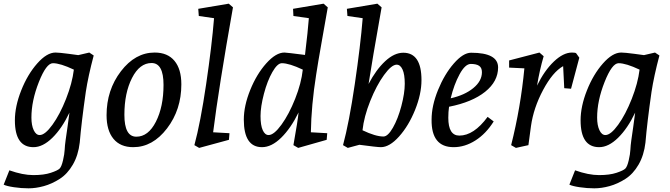

<svg xmlns="http://www.w3.org/2000/svg" viewBox="-42 -790 3647 1045"><path d="M-22 215 9 137Q82 163 139.5 163Q197 163 234.5 150.5Q272 138 282.5 127.5Q293 117 301 82.5Q309 48 310 25Q311 2 315 -26.5Q319 -55 325.5 -99.5Q332 -144 336 -177Q295 -91 243 -40Q191 11 140 11Q39 11 39 -135Q39 -211 73.5 -298Q108 -385 160.5 -444.5Q213 -504 260 -504Q279 -504 332 -497L384 -490L444 -504L468 -488Q438 -375 425 -290Q401 -122 392 -14Q384 55 354.5 106Q325 157 282.5 184Q240 211 196.5 223Q153 235 113.5 235Q74 235 34 229Q-6 223 -22 215ZM246 -446Q210 -446 169.5 -343.5Q129 -241 129 -150Q129 -108 141.5 -81.5Q154 -55 174 -55Q203 -55 243.5 -111Q284 -167 317.5 -252Q351 -337 360 -411Q286 -446 246 -446Z M800 -504Q870 -504 907.5 -459Q945 -414 945 -331Q945 -193 867 -91Q789 11 683 11Q613 11 575.5 -34.5Q538 -80 538 -163Q538 -300 616 -402Q694 -504 800 -504ZM848 -328Q848 -447 783 -447Q718 -447 676.5 -365.5Q635 -284 635 -165Q635 -46 700 -46Q765 -46 806.5 -127.5Q848 -209 848 -328Z M1203 -770 1226 -750Q1148 -310 1118 -70L1207 -65L1204 -29L1042 15L1016 0Q1049 -122 1080 -332Q1111 -542 1123 -691L1040 -703L1037 -742Z M1384 11Q1285 11 1285 -139Q1285 -214 1320 -300.5Q1355 -387 1407.5 -445.5Q1460 -504 1506 -504Q1517 -504 1618 -491Q1634 -623 1639 -691L1555 -703L1553 -742L1719 -770L1742 -750Q1732 -693 1709.5 -566Q1687 -439 1679 -385Q1652 -215 1650 -70L1739 -65L1736 -29L1581 15L1555 0Q1579 -134 1583 -178Q1541 -92 1488.5 -40.5Q1436 11 1384 11ZM1492 -446Q1468 -446 1440.5 -398Q1413 -350 1394.5 -279.5Q1376 -209 1376 -158.5Q1376 -108 1388 -81.5Q1400 -55 1420 -55Q1449 -55 1490 -111.5Q1531 -168 1564.5 -252.5Q1598 -337 1606 -411Q1532 -446 1492 -446Z M2153 -503Q2252 -503 2252 -354Q2252 -278 2217 -191.5Q2182 -105 2130 -47Q2078 11 2031 11Q2011 11 1914 -2L1851 15L1825 0Q1858 -122 1889 -332Q1920 -542 1932 -691L1849 -703L1846 -742L2012 -770L2035 -750Q1982 -451 1964 -333Q2005 -411 2054.5 -457Q2104 -503 2153 -503ZM2045 -47Q2069 -47 2096.5 -95Q2124 -143 2142.5 -213Q2161 -283 2161 -334Q2161 -385 2149 -411.5Q2137 -438 2117 -438Q2089 -438 2048 -381.5Q2007 -325 1973 -240Q1939 -155 1931 -81Q2002 -47 2045 -47Z M2522 -503Q2669 -503 2669 -423Q2669 -347 2598.5 -290.5Q2528 -234 2402 -209Q2398 -181 2398 -149Q2398 -52 2458 -52Q2537 -52 2612 -154L2645 -129Q2603 -62 2545.5 -25.5Q2488 11 2427 11Q2305 11 2307 -139Q2307 -214 2342 -300Q2377 -386 2428 -444.5Q2479 -503 2522 -503ZM2411 -255Q2487 -272 2534 -310.5Q2581 -349 2581 -397Q2581 -421 2566 -431.5Q2551 -442 2520.5 -442Q2490 -442 2459.5 -386Q2429 -330 2411 -255Z M3071 -504Q3090 -504 3094 -500L3111 -476L3066 -307L3029 -310L3023 -430Q2966 -398 2914 -300.5Q2862 -203 2848 -104L2834 0L2766 15L2740 0Q2792 -206 2812 -418L2729 -422V-461L2894 -504L2917 -484Q2895 -409 2881 -324Q2921 -406 2972.5 -455Q3024 -504 3071 -504Z M3057 215 3088 137Q3161 163 3218.5 163Q3276 163 3313.5 150.5Q3351 138 3361.5 127.5Q3372 117 3380 82.5Q3388 48 3389 25Q3390 2 3394 -26.5Q3398 -55 3404.5 -99.5Q3411 -144 3415 -177Q3374 -91 3322 -40Q3270 11 3219 11Q3118 11 3118 -135Q3118 -211 3152.5 -298Q3187 -385 3239.5 -444.5Q3292 -504 3339 -504Q3358 -504 3411 -497L3463 -490L3523 -504L3547 -488Q3517 -375 3504 -290Q3480 -122 3471 -14Q3463 55 3433.5 106Q3404 157 3361.5 184Q3319 211 3275.5 223Q3232 235 3192.5 235Q3153 235 3113 229Q3073 223 3057 215ZM3325 -446Q3289 -446 3248.5 -343.5Q3208 -241 3208 -150Q3208 -108 3220.5 -81.5Q3233 -55 3253 -55Q3282 -55 3322.5 -111Q3363 -167 3396.5 -252Q3430 -337 3439 -411Q3365 -446 3325 -446Z"/></svg>

Font: Andada
Style: Italic
Weight: 400
Italic angle: -8.29999°
Designer: Carolina Giovagnoli
Foundry: Carolina Giovagnoli
Version: Version 1.003